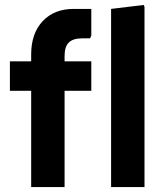

<svg xmlns="http://www.w3.org/2000/svg" viewBox="-20 -756 669 776"><path d="M106 0V-536Q106 -621 152.5 -670.5Q199 -720 278 -720H349V-612L344 -601H312Q275 -601 258 -584Q241 -567 241 -530V0ZM20 -389V-508H349V-389ZM429 0V-720L561 -736L564 -728V0Z"/></svg>

Font: Fustat ExtraBold
Style: Regular
Weight: 800
Designer: Mohamed Gaber, Khaled Hosny, Laura Garcia Mut
Foundry: Kief Type Foundry, Alif Type Foundry, Hard Type Foundry
Version: Version 1.007